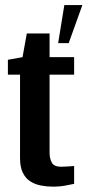

<svg xmlns="http://www.w3.org/2000/svg" viewBox="-20 -715 337 739"><path d="M183.6 3.4Q160.5 3.4 137.9 -0.9Q115.2 -5.2 97 -16.7Q78.8 -28.2 68 -49.8Q57.1 -71.4 57.1 -107V-427.6H10.4V-484.9L66.7 -495L83.2 -586.3H170.8V-495H265.3V-427.6H170.8V-126.7Q170.8 -106 179.1 -89.6Q187.3 -73.2 215.5 -73.2Q228.4 -73.2 245.3 -74.5Q262.1 -75.9 265.3 -76.2V-7.4Q261.8 -7.1 237.3 -1.8Q212.8 3.4 183.6 3.4ZM203.8 -549 227.6 -695.4H297L244.4 -549Z"/></svg>

Font: Alumni Sans SC Thin
Style: Regular
Weight: 100
Designer: Robert E. Leuschke
Foundry: Robert E. Leuschke
Version: Version 1.018